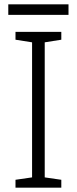

<svg xmlns="http://www.w3.org/2000/svg" viewBox="-20 -860 351 880"><path d="M294 -840H18V-792H294ZM261 0V-36L185 -47V-666L261 -678V-714H51V-678L127 -666V-47L51 -36V0Z"/></svg>

Font: Noto Sans Khmer UI Light
Style: Regular
Weight: 300
Designer: Danh Hong and the Monotype Design Team
Foundry: Monotype Imaging Inc.
Version: Version 2.002